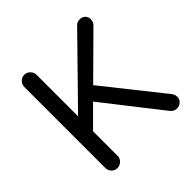

<svg xmlns="http://www.w3.org/2000/svg" viewBox="-178 -846 1009 1009"><g transform="rotate(-45 327.0 -341.5)"><path d="M93.8 -39.1V-641.6Q93.8 -660.2 106.9 -673.8Q120.1 -687.5 138.7 -687.5Q157.2 -687.5 170.9 -673.8Q184.6 -660.2 184.6 -641.6V-333L516.6 -671.9Q529.3 -687.5 550.8 -687.5Q568.4 -687.5 580.6 -676.3Q592.8 -665 592.8 -647.5Q592.8 -628.9 582 -616.2L356.4 -392.6L615.2 -67.4Q626 -53.7 626 -36.1Q626 -18.6 612.8 -6.3Q599.6 5.9 582 5.9Q560.5 5.9 545.9 -11.7L294.9 -332L184.6 -221.7V-39.1Q184.6 -20.5 170.9 -7.3Q157.2 5.9 138.7 5.9Q120.1 5.9 106.9 -7.3Q93.8 -20.5 93.8 -39.1Z"/></g></svg>

Font: KTXP_ComRound
Style: Medium
Weight: 500
Version: Version 1.01;May 16, 2022;FontCreator 13.0.0.2683 64-bit